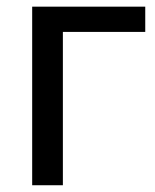

<svg xmlns="http://www.w3.org/2000/svg" viewBox="-20 -548 459 568"><path d="M409.7 -453.6V-528.3H75.2V0H166V-453.6Z"/></svg>

Font: Roboto1
Style: rg
Weight: 400
Designer: Google
Version: Version 2.137; 2017